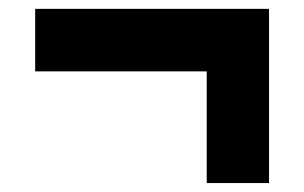

<svg xmlns="http://www.w3.org/2000/svg" viewBox="-20 -409 680 429"><path d="M58.6 -249.5V-389.2H581.1V0H441.9V-249.5Z"/></svg>

Font: Basically A Sans Serif
Style: Bold
Weight: 700
Designer: Hyung-Suk Kim
Foundry: Mental Design
Version: 1.000